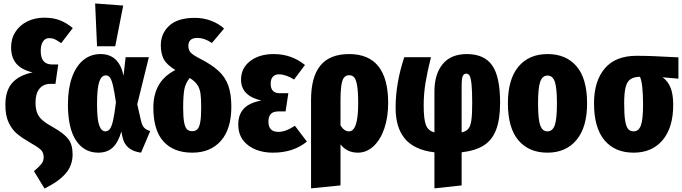

<svg xmlns="http://www.w3.org/2000/svg" viewBox="-20 -863 3935 1108"><path d="M400 -701 333 -614Q310 -630 296 -636.5Q282 -643 264 -643Q241 -643 228 -623.5Q215 -604 215 -569Q215 -491 280 -491H316L300 -379H271Q231 -379 208 -351.5Q185 -324 185 -272Q185 -234 195 -210Q205 -186 227 -167.5Q249 -149 291 -126Q349 -93 374 -61Q399 -29 399 28Q399 91 359.5 137.5Q320 184 237 225L176 125Q205 100 218.5 83.5Q232 67 232 44Q232 20 219 5Q206 -10 162 -35Q110 -65 80 -89.5Q50 -114 30.5 -154.5Q11 -195 11 -258Q11 -340 50.5 -384.5Q90 -429 168 -445Q103 -461 73.5 -496.5Q44 -532 44 -590Q44 -640 69 -679Q94 -718 138 -739.5Q182 -761 235 -761Q287 -761 325.5 -746Q364 -731 400 -701Z M693 -426 705 -533H839L772 -261L795 -161Q801 -136 814 -124Q827 -112 847 -107L794 18Q748 12 721 -11Q694 -34 686 -76L680 -104Q663 -42 631 -12Q599 18 547 18Q466 18 419 -52Q372 -122 372 -262Q372 -350 395 -415.5Q418 -481 460.5 -516Q503 -551 560 -551Q667 -551 693 -426ZM540 -262Q540 -174 552.5 -139.5Q565 -105 588 -105Q604 -105 614.5 -119.5Q625 -134 633 -170Q641 -206 649 -273Q640 -334 632.5 -367Q625 -400 615.5 -414Q606 -428 591 -428Q565 -428 552.5 -390.5Q540 -353 540 -262ZM529 -843 691 -831 645 -596H540Z M1315 -248Q1315 -118 1254.5 -50Q1194 18 1090 18Q982 18 923.5 -46.5Q865 -111 865 -242Q865 -317 895.5 -371Q926 -425 992 -459Q941 -490 924.5 -522.5Q908 -555 908 -601Q908 -670 957 -715Q1006 -760 1105 -760Q1155 -760 1200 -742.5Q1245 -725 1273 -698L1203 -615Q1180 -630 1160 -637Q1140 -644 1117 -644Q1092 -644 1079.5 -632Q1067 -620 1067 -599Q1067 -575 1079.5 -560.5Q1092 -546 1137 -523Q1203 -489 1241.5 -453.5Q1280 -418 1297.5 -369Q1315 -320 1315 -248ZM1141 -241Q1141 -294 1137 -323Q1133 -352 1119 -373Q1105 -394 1075 -413Q1050 -383 1043.5 -346Q1037 -309 1037 -241Q1037 -187 1042.5 -157.5Q1048 -128 1059 -117Q1070 -106 1089 -106Q1108 -106 1119 -117Q1130 -128 1135.5 -157.5Q1141 -187 1141 -241Z M1740 -488 1677 -404Q1630 -434 1589 -434Q1567 -434 1554.5 -420Q1542 -406 1542 -380Q1542 -325 1594 -325H1644L1628 -220H1587Q1556 -220 1542.5 -205Q1529 -190 1529 -161Q1529 -102 1586 -102Q1607 -102 1629.5 -110Q1652 -118 1682 -137L1751 -46Q1673 18 1556 18Q1468 18 1411.5 -25Q1355 -68 1355 -144Q1355 -202 1387 -236Q1419 -270 1488 -283Q1371 -310 1371 -403Q1371 -470 1423.5 -510.5Q1476 -551 1560 -551Q1662 -551 1740 -488Z M2220 -268Q2220 -187 2198 -122Q2176 -57 2136 -19.5Q2096 18 2045 18Q1982 18 1945 -30V207L1775 224V-286Q1775 -419 1829 -485Q1883 -551 1995 -551Q2220 -551 2220 -268ZM2047 -266Q2047 -333 2041 -368.5Q2035 -404 2024 -416.5Q2013 -429 1995 -429Q1967 -429 1956 -397.5Q1945 -366 1945 -282V-139Q1966 -105 1994 -105Q2047 -105 2047 -266Z M2644 16V207L2487 224V16Q2373 3 2318 -61Q2263 -125 2263 -241Q2263 -383 2313 -533H2467Q2447 -453 2436 -388Q2425 -323 2425 -254Q2425 -175 2438 -141.5Q2451 -108 2487 -99V-335Q2487 -435 2534.5 -493Q2582 -551 2674 -551Q2774 -551 2820 -486Q2866 -421 2866 -270Q2866 -173 2842.5 -113Q2819 -53 2770.5 -23Q2722 7 2644 16ZM2705 -268Q2705 -341 2701 -377.5Q2697 -414 2690 -426Q2683 -438 2671 -438Q2656 -438 2650 -423Q2644 -408 2644 -365V-99Q2669 -104 2682 -119Q2695 -134 2700 -168Q2705 -202 2705 -268Z M3368 -266Q3368 -129 3307 -55.5Q3246 18 3139 18Q3032 18 2971.5 -53.5Q2911 -125 2911 -267Q2911 -405 2971.5 -478Q3032 -551 3140 -551Q3247 -551 3307.5 -480Q3368 -409 3368 -266ZM3085 -267Q3085 -175 3097.5 -140Q3110 -105 3139 -105Q3169 -105 3181.5 -140.5Q3194 -176 3194 -266Q3194 -357 3181.5 -392Q3169 -427 3140 -427Q3110 -427 3097.5 -391.5Q3085 -356 3085 -267Z M3895 -409 3804 -417Q3837 -392 3851 -354Q3865 -316 3865 -258Q3865 -127 3804 -54.5Q3743 18 3636 18Q3529 18 3468.5 -53.5Q3408 -125 3408 -267Q3408 -395 3470 -468Q3532 -541 3653 -541Q3740 -541 3874 -533L3895 -532ZM3691 -258Q3691 -381 3673 -420Q3638 -419 3618.5 -406Q3599 -393 3590.5 -360.5Q3582 -328 3582 -266Q3582 -203 3587.5 -168Q3593 -133 3604.5 -119Q3616 -105 3636 -105Q3666 -105 3678.5 -139.5Q3691 -174 3691 -258Z"/></svg>

Font: Fira Sans Extra Condensed ExtraBold
Style: Regular
Weight: 800
Width: 1
Designer: Carrois Corporate & Edenspiekermann AG
Foundry: Carrois Corporate GbR & Edenspiekermann AG
Version: Version 4.203